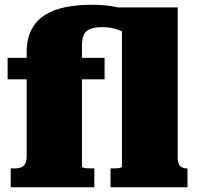

<svg xmlns="http://www.w3.org/2000/svg" viewBox="-20 -786 827 806"><path d="M12 -543H419V-453H12ZM444 0V-79H450Q460 -79 470 -79.5Q480 -80 486 -82Q492 -84 492 -87V-701L404 -755H726V-125Q726 -98 736.5 -88.5Q747 -79 765 -79H767V0ZM376 0H25V-79H43Q67 -79 79.5 -90.5Q92 -102 92 -129V-567Q92 -623 112 -661.5Q132 -700 168.5 -723Q205 -746 255 -756Q305 -766 365 -766Q423 -766 467.5 -756.5Q512 -747 544 -732Q576 -717 598 -701L545 -610Q534 -629 513.5 -642.5Q493 -656 467 -664Q441 -672 410 -672Q377 -672 358 -664Q339 -656 331.5 -639Q324 -622 324 -593V-87Q324 -84 330 -82Q336 -80 346.5 -79.5Q357 -79 370 -79H376Z"/></svg>

Font: Roboto Serif Black
Style: Regular
Weight: 900
Designer: Greg Gazdowicz
Foundry: Commercial Type
Version: Version 1.008